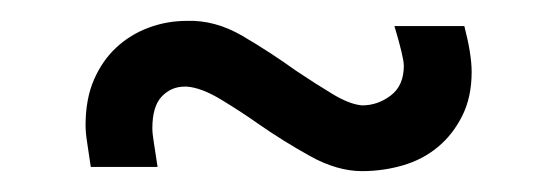

<svg xmlns="http://www.w3.org/2000/svg" viewBox="-20 -379 533 184"><path d="M425 -354Q432 -327 432 -310Q432 -286 423 -268Q414 -250 399.5 -238Q385 -226 366 -220.5Q347 -215 327 -215Q303 -215 277 -229.5Q251 -244 228 -260Q211 -272 192 -283.5Q173 -295 159 -296H157Q144 -296 135 -286.5Q126 -277 126 -256Q126 -251 127.5 -242Q129 -233 131 -219H67Q65 -233 63.5 -242.5Q62 -252 62 -259Q62 -284 70 -302.5Q78 -321 91.5 -333.5Q105 -346 122.5 -352.5Q140 -359 159 -359Q186 -360 212.5 -344.5Q239 -329 264 -311Q282 -299 298.5 -289Q315 -279 327 -278Q342 -278 354.5 -287.5Q367 -297 367 -316Q367 -324 358 -354Z"/></svg>

Font: Constantine
Style: Regular
Weight: 400
Designer: Dukom Design
Version: Version 1.001;PS 001.001;hotconv 1.0.56;makeotf.lib2.0.21325